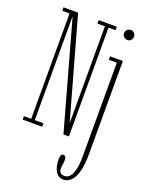

<svg xmlns="http://www.w3.org/2000/svg" viewBox="-175 -793 852 1125"><g transform="rotate(20 251.5 -230.0)"><path d="M22.5 0V-21.5H68V-678.5H22.5V-700H113.5L291 -65.5H288.5V-678.5H242V-700H355V-678.5H311V0H277L89.5 -673H90.5V-21.5H144.5V0ZM365.5 249Q344 249 329.5 235.5Q315 222 307.5 198.5Q300 175 300 144.5Q300 129.5 304.2 120.8Q308.5 112 318 112Q328 112 332 120Q336 128 336 139Q336 147 334.8 155Q333.5 163 332.2 171.5Q331 180 331 190Q331 207.5 337.2 215.5Q343.5 223.5 351.5 225Q359.5 226.5 365.5 226.5Q395 226.5 411 189.8Q427 153 427 86.5V-502H377V-523.5H457V55.5Q457 105.5 450.5 142Q444 178.5 431.8 202.2Q419.5 226 402.8 237.5Q386 249 365.5 249ZM440 -648Q426 -648 416.8 -657.2Q407.5 -666.5 407.5 -679Q407.5 -692.5 416.8 -701.5Q426 -710.5 440 -710.5Q452 -710.5 460.8 -701.5Q469.5 -692.5 469.5 -679Q469.5 -666.5 460.8 -657.2Q452 -648 440 -648Z"/></g></svg>

Font: Imbue 48pt Thin
Style: Regular
Weight: 250
Designer: Tyler Finck
Foundry: Etcetera Type Company
Version: Version 1.102